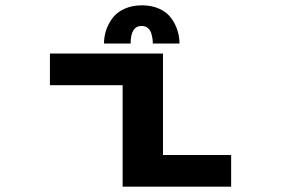

<svg xmlns="http://www.w3.org/2000/svg" viewBox="-20 -701 1090 721"><path d="M370.5 -537.5Q370.5 -562.5 378.2 -586.5Q386 -610.5 401.8 -632.2Q417.5 -654 446.5 -667.5Q475.5 -681 513 -681Q551 -681 579.5 -667.5Q608 -654 623.5 -632.2Q639 -610.5 646.5 -586.5Q654 -562.5 654 -537.5H554Q554 -545.5 553 -553.2Q552 -561 548.5 -574.2Q545 -587.5 535.5 -595.5Q526 -603.5 512 -603.5Q470.5 -603.5 470.5 -537.5ZM592 -119H848V0H440.5V-381H167.5V-500H592Z"/></svg>

Font: League Mono Extended SemiBold
Style: Regular
Weight: 600
Width: 9
Designer: Tyler Finck
Foundry: The League of Moveable Type / Tyler Finck
Version: Version 2.210